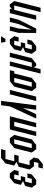

<svg xmlns="http://www.w3.org/2000/svg" viewBox="1387 -2094 832 3646"><g transform="rotate(-90 1803.0 -271.0)"><path d="M312.5 -83.3 208.3 0H125L62.5 -83.3L94.2 -208.3L188.3 -250L115.8 -291.7L147.5 -416.7L251.7 -500H335L397.5 -416.7L376.7 -333.3H293.3L314.2 -416.7H230.8L199.2 -291.7H282.5L260.8 -208.3H177.5L145.8 -83.3H229.2L250.8 -166.7H334.2Z M406.7 -125 460 -333.3 553.3 -375 480.8 -416.7 523.3 -583.3 627.5 -666.7H794.2L773.3 -583.3H606.7L564.2 -416.7H689.2L668.3 -333.3H543.3L490 -125H573.3L635.8 -41.7L614.2 41.7L510 125H426.7L447.5 41.7H530.8L552.5 -41.7H469.2Z M791.7 0 729.2 -83.3 814.2 -416.7 918.3 -500H1001.7L1064.2 -416.7L979.2 -83.3L875 0ZM812.5 -83.3H895.8L980.8 -416.7H897.5Z M1125 0H1041.7L1168.3 -500H1418.3L1291.7 0H1208.3L1314.2 -416.7H1230.8Z M1625 0H1541.7L1574.2 -250L1458.3 0H1375L1605.8 -500L1627.5 -666.7H1710.8Z M1791.7 0H1708.3L1835 -500H1918.3Z M2230.8 -416.7 2145.8 -83.3 2041.7 0H1958.3L1895.8 -83.3L1980.8 -416.7L2085 -500H2293.3L2272.5 -416.7ZM2064.2 -416.7 1979.2 -83.3H2062.5L2147.5 -416.7Z M2354.2 -83.3H2437.5L2543.3 -500H2626.7L2520.8 -83.3L2416.7 0H2375L2344.2 -41.7L2312.5 83.3H2229.2L2376.7 -500H2460Z M2854.2 -83.3 2750 0H2666.7L2604.2 -83.3L2635.8 -208.3L2730 -250L2657.5 -291.7L2689.2 -416.7L2793.3 -500H2876.7L2939.2 -416.7L2918.3 -333.3H2835L2855.8 -416.7H2772.5L2740.8 -291.7H2824.2L2802.5 -208.3H2719.2L2687.5 -83.3H2770.8L2792.5 -166.7H2875.8ZM2830 -583.3 2815 -666.7H2940L2883.3 -583.3Z M3043.3 -500H3126.7L3085 -333.3L3062.5 -83.3L3168.3 -333.3L3210 -500H3293.3L3251.7 -333.3L3083.3 0H3000L3001.7 -333.3Z M3333.3 0H3250L3376.7 -500H3460L3450 -458.3L3501.7 -500H3543.3L3605.8 -416.7L3479.2 83.3H3395.8L3522.5 -416.7H3439.2Z"/></g></svg>

Font: Yulong
Style: Italic
Weight: 400
Italic angle: -14.25°
Designer: GGBotNet
Foundry: f0n7.com
Version: 1.00